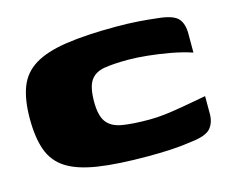

<svg xmlns="http://www.w3.org/2000/svg" viewBox="-74 -566 811 673"><g transform="rotate(-15 331.5 -230.0)"><path d="M20 -230Q20 -299 37.5 -344.5Q55 -390 97.5 -416Q140 -442 213 -453Q286 -464 396 -464Q438 -464 474.5 -461.5Q511 -459 552 -454Q602 -448 618 -429Q634 -410 634 -375V-306Q598 -318 556.5 -325.5Q515 -333 475.5 -337Q436 -341 406 -341Q354 -341 320 -335.5Q286 -330 269.5 -306.5Q253 -283 253 -229Q253 -179 270.5 -155.5Q288 -132 326 -125.5Q364 -119 424 -119Q452 -119 482 -122.5Q512 -126 548.5 -132.5Q585 -139 634 -148V-84Q634 -52 617 -32Q600 -12 547 -6Q508 0 468.5 2Q429 4 387 4Q277 4 205.5 -7Q134 -18 93.5 -44Q53 -70 36.5 -115.5Q20 -161 20 -230Z"/></g></svg>

Font: Genos Black
Style: Regular
Weight: 900
Designer: Robert E. Leuschke
Foundry: Robert E. Leuschke
Version: Version 1.010